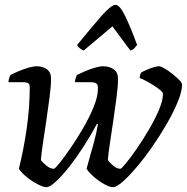

<svg xmlns="http://www.w3.org/2000/svg" viewBox="-20 -774 773 794"><path d="M172 0Q159 0 136 -12Q113 -24 91 -41.5Q69 -59 58 -76Q78 -156 90.5 -243Q103 -330 103 -414Q103 -425 97 -429.5Q91 -434 74 -434H15Q15 -442 18 -451Q21 -460 23 -464Q37 -471 57 -479.5Q77 -488 97.5 -494Q118 -500 131 -500Q157 -500 174 -487.5Q191 -475 191 -449Q191 -418 185 -371.5Q179 -325 171.5 -275Q164 -225 157.5 -181.5Q151 -138 149 -112Q156 -102 172 -89Q188 -76 203 -76Q207 -76 226.5 -100Q246 -124 272 -162Q298 -200 324 -244.5Q350 -289 367 -331Q384 -373 385 -404Q386 -421 380 -427.5Q374 -434 354 -434H290Q290 -442 293 -451Q296 -460 298 -464Q312 -471 332 -479.5Q352 -488 372.5 -494Q393 -500 406 -500Q432 -500 450 -487.5Q468 -475 468 -449Q468 -418 462 -371.5Q456 -325 448.5 -275Q441 -225 434.5 -181.5Q428 -138 426 -112Q433 -102 448 -89Q463 -76 478 -76Q482 -76 501 -99Q520 -122 545.5 -159Q571 -196 596 -238.5Q621 -281 637.5 -320Q654 -359 654 -386Q654 -392 642 -402Q630 -412 613 -422.5Q596 -433 580.5 -441Q565 -449 558 -451Q558 -466 564 -474Q572 -479 586 -485Q600 -491 614.5 -495.5Q629 -500 636 -500Q645 -500 660.5 -491Q676 -482 693 -468.5Q710 -455 721.5 -443Q733 -431 733 -425Q733 -397 716 -355Q699 -313 671.5 -265Q644 -217 611.5 -170Q579 -123 546.5 -84.5Q514 -46 488 -23Q462 0 447 0Q434 0 412 -12Q390 -24 369.5 -41.5Q349 -59 338 -76Q342 -92 350.5 -121.5Q359 -151 369 -187.5Q379 -224 385 -261L381 -262Q356 -215 326 -168.5Q296 -122 266 -84Q236 -46 211 -23Q186 0 172 0ZM326 -565Q316 -569 308.5 -575.5Q301 -582 299 -588Q360 -663 400 -708.5Q440 -754 458 -754Q475 -754 497.5 -708Q520 -662 547 -588Q542 -582 536 -575Q530 -568 519 -565L445 -665Z"/></svg>

Font: Texturina 72pt 72pt Medium
Style: Italic
Weight: 500
Italic angle: -11°
Designer: Guillermo Torres Carreño
Foundry: Omnibus-Type
Version: Version 1.002; ttfautohint (v1.8.3)